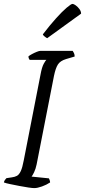

<svg xmlns="http://www.w3.org/2000/svg" viewBox="-27 -965 436 985"><path d="M149 0Q140 0 119 -3Q98 -6 72.5 -11Q47 -16 25 -20.5Q3 -25 -7 -29Q-6 -36 -1.5 -42Q3 -48 6 -51L33 -55Q49 -57 60 -63Q71 -69 79.5 -87Q88 -105 95 -143L181 -583Q188 -621 197.5 -638Q207 -655 211 -658H125Q123 -661 121 -665Q119 -669 119 -676Q125 -681 137 -687.5Q149 -694 161.5 -699Q174 -704 180 -704H346Q349 -700 352.5 -692.5Q356 -685 356 -675L312 -662Q282 -653 270 -634Q258 -615 250 -576L161 -122Q156 -98 148 -81.5Q140 -65 135 -59L224 -50Q225 -47 227.5 -41.5Q230 -36 230 -29Q212 -17 188.5 -8.5Q165 0 149 0ZM215 -769Q209 -772 201 -778.5Q193 -785 193 -789Q229 -836 260.5 -871Q292 -906 315 -925.5Q338 -945 345 -945Q351 -945 361.5 -937.5Q372 -930 380.5 -918.5Q389 -907 389 -895Z"/></svg>

Font: Texturina 72pt 72pt Light
Style: Italic
Weight: 300
Italic angle: -11°
Designer: Guillermo Torres Carreño
Foundry: Omnibus-Type
Version: Version 1.002; ttfautohint (v1.8.3)